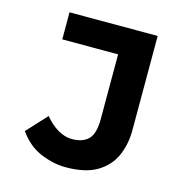

<svg xmlns="http://www.w3.org/2000/svg" viewBox="-100 -743 800 846"><g transform="rotate(15 300.0 -320.0)"><path d="M273.1 12Q218.9 12 160.4 -11.9Q101.9 -35.8 59.3 -95.5L143.8 -186.9Q172 -152.3 204 -133.8Q236 -115.2 268.1 -115.2Q318 -115.2 343.4 -141.1Q368.8 -167 368.8 -233.7V-528.5H114.1V-651.9H516.2V-221.6Q516.2 -157.7 492.8 -104.6Q469.5 -51.6 416.6 -19.8Q363.7 12 273.1 12Z"/></g></svg>

Font: Source Code Pro ExtraLight
Style: Regular
Weight: 200
Monospace: yes
Designer: Paul D. Hunt, Teo Tuominen
Foundry: Adobe
Version: Version 1.026;hotconv 1.1.0;makeotfexe 2.6.0